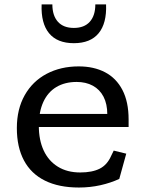

<svg xmlns="http://www.w3.org/2000/svg" viewBox="-20 -826 660 858"><path d="M55.3 -253.7Q55.3 -338.2 90.4 -400.5Q125.5 -462.8 188.3 -496.1Q251.2 -529.3 331.8 -529.3Q399.2 -529.3 449.3 -503.2Q499.5 -477 527.1 -424Q554.7 -371 554.7 -292.3V-258.5H135.3V-316.8H481L459.5 -294.7V-314.7Q459.5 -361.2 442.7 -393.7Q425.8 -426.2 394.9 -443Q364 -459.8 322.8 -459.8Q270.3 -459.8 232.2 -437.3Q194.2 -414.8 173.8 -370.8Q153.5 -326.7 153.5 -263.7Q153.5 -200.3 175.2 -153.5Q197 -106.7 238.7 -81Q280.3 -55.3 338.5 -55.3Q392.2 -55.3 425.7 -72.3Q459.2 -89.3 476.7 -129.5L488.2 -153L544.2 -139.3L513 -26.5Q474.8 -8.7 428.6 1.7Q382.3 12 332.7 12Q243 12 180.9 -18.8Q118.8 -49.5 87.1 -109Q55.3 -168.5 55.3 -253.7ZM166 -806.2H214Q214 -756.5 238.7 -728.8Q263.3 -701.2 310 -701.2Q356.7 -701.2 381.3 -728.8Q406 -756.5 406 -806.2H454Q457.3 -722 420.8 -677.5Q384.2 -633 310 -633Q235.8 -633 199.2 -677.5Q162.7 -722 166 -806.2Z"/></svg>

Font: Monaspace Xenon Var ExtraLight
Style: Regular
Weight: 200
Designer: Riley Cran and the Lettermatic Team
Version: Version 1.200 (Monaspace Xenon Var)